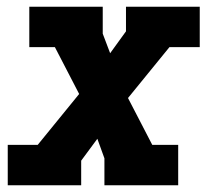

<svg xmlns="http://www.w3.org/2000/svg" viewBox="-20 -550 640 570"><path d="M3 0V-120H92L215 -271L143 -410H67V-530H285V-450L307 -392L354 -457V-530H573V-410H483L360 -259L432 -120H509V0H290V-80L269 -138L221 -73V0Z"/></svg>

Font: Iosevka Slab HvExObl
Style: Regular
Weight: 900
Width: 7
Italic angle: -9°
Monospace: yes
Designer: Belleve Invis
Foundry: Belleve Invis
Version: Version 11.1.1; ttfautohint (v1.8.3)